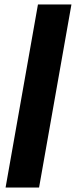

<svg xmlns="http://www.w3.org/2000/svg" viewBox="-20 -740 340 860"><path d="M5 100 150 -720H300L155 100Z"/></svg>

Font: DM Sans 16pt Black
Style: Italic
Weight: 900
Italic angle: -10°
Version: Version 4.004;gftools[0.9.30]